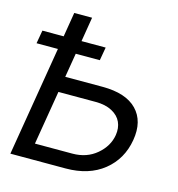

<svg xmlns="http://www.w3.org/2000/svg" viewBox="-108 -821 851 916"><g transform="rotate(15 317.5 -363.5)"><path d="M9.9 -541.2 21.3 -606.5H126.4L146.3 -727.3H234.4L214.5 -606.5H333.8L322.4 -541.2H203.5L183.6 -421.9H367.9Q483.7 -421.9 537.6 -366.3Q591.6 -310.7 575.3 -214.5Q558.9 -117.2 486 -58.6Q413 0 298.3 0H25.6L115.4 -541.2ZM170.8 -343.8 126.4 -76.7H311.1Q382.1 -76.7 430.8 -118.1Q479.4 -159.4 488.6 -215.9Q494.3 -251.4 481.5 -280Q468.8 -308.6 436.1 -326.2Q403.4 -343.8 355.1 -343.8Z"/></g></svg>

Font: Karasuma Gothic
Style: Italic
Weight: 400
Italic angle: -9.39999°
Designer: Rasmus Andersson / Ryoko Nishizuka
Foundry: Genbu
Version: Version 1.00